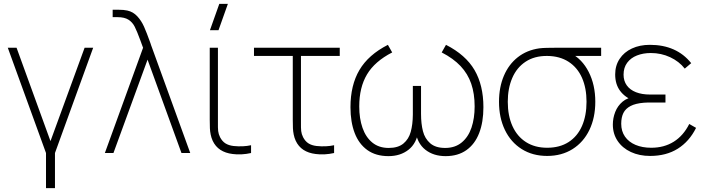

<svg xmlns="http://www.w3.org/2000/svg" viewBox="-20 -785 3621 985"><path d="M216 180V0L20 -540H65L239 -61L414 -540H458L262 0V180Z M714 -540Q710.5 -549.5 707.2 -558.2Q704 -567 701 -575.5Q683 -624.5 671.2 -647.8Q659.5 -671 639 -684Q618.5 -697 583 -697H558V-735H588Q615.5 -735 633 -731Q663 -724.5 684.2 -701.5Q705.5 -678.5 719 -648Q732.5 -617.5 751.5 -564.5Q753.5 -558.5 755.5 -552.2Q757.5 -546 760 -540L956 0H911L737 -479L562 0H518Z M1101 -630H1057L1105 -765H1149ZM1173 5Q1136.5 0.5 1110.8 -16.2Q1085 -33 1071 -63Q1064 -78.5 1060.8 -94.8Q1057.5 -111 1056.8 -127.2Q1056 -143.5 1056 -171Q1056 -173 1056 -175Q1056 -177 1056 -179V-540H1098V-179V-158Q1097.5 -128.5 1099.2 -112.8Q1101 -97 1109 -81Q1120 -60 1136.5 -49.5Q1153 -39 1178 -36Q1227.5 -31 1268 -40V0Q1244 5.5 1219.2 6.8Q1194.5 8 1173 5Z M1599 5Q1562.5 0.5 1536.8 -16.2Q1511 -33 1497 -63Q1490 -78.5 1486.8 -94.8Q1483.5 -111 1482.8 -127.2Q1482 -143.5 1482 -171Q1482 -173 1482 -175Q1482 -177 1482 -179V-498H1283V-540H1723V-498H1524V-179V-158Q1523.5 -128.5 1525.2 -112.8Q1527 -97 1535 -81Q1546 -60 1562.5 -49.5Q1579 -39 1604 -36Q1653.5 -31 1694 -40V0Q1670 5.5 1645.2 6.8Q1620.5 8 1599 5Z M1973 16Q1908 16 1864.5 -15.2Q1821 -46.5 1799.5 -102.8Q1778 -159 1778 -235Q1778 -348 1824 -426Q1870 -504 1970 -555L1992 -516Q1902.5 -470 1862.8 -403.2Q1823 -336.5 1823 -239Q1823 -177 1839.8 -129Q1856.5 -81 1890.2 -53.5Q1924 -26 1974 -26Q2022.5 -26 2049.8 -48.8Q2077 -71.5 2087.2 -108.8Q2097.5 -146 2098 -197V-201V-344H2140V-201Q2140 -150 2149.8 -112Q2159.5 -74 2187 -50Q2214.5 -26 2264 -26Q2314.5 -26 2348.5 -54Q2382.5 -82 2398.8 -130Q2415 -178 2415 -239Q2415 -304.5 2397.5 -355.5Q2380 -406.5 2342.8 -446Q2305.5 -485.5 2246 -516L2268 -555Q2369 -503.5 2414.5 -425.5Q2460 -347.5 2460 -235Q2460 -158.5 2438.2 -102.2Q2416.5 -46 2373 -15Q2329.5 16 2266 16Q2204 16 2162.2 -16.8Q2120.5 -49.5 2111 -114H2127Q2117.5 -49.5 2075.8 -16.8Q2034 16 1973 16Z M2787 15Q2712.5 15 2656.5 -20.2Q2600.5 -55.5 2570.2 -118.5Q2540 -181.5 2540 -263Q2540 -337.5 2565 -396.2Q2590 -455 2636.5 -491.5Q2683 -528 2747 -537Q2763 -539 2785.2 -539.5Q2807.5 -540 2827 -540H3064V-498H2886L2908 -512Q2966.5 -482 3000.2 -415.8Q3034 -349.5 3034 -263Q3034 -181.5 3003.8 -118.5Q2973.5 -55.5 2917.5 -20.2Q2861.5 15 2787 15ZM2787 -27Q2851.5 -27 2897 -56.2Q2942.5 -85.5 2965.8 -138.8Q2989 -192 2989 -263Q2989 -333 2965.8 -385.8Q2942.5 -438.5 2897 -468Q2851.5 -497.5 2787 -498Q2722 -498.5 2676.5 -468.5Q2631 -438.5 2608 -385Q2585 -331.5 2585 -263Q2585 -191.5 2609 -138.2Q2633 -85 2678.5 -56Q2724 -27 2787 -27Z M3315 15Q3398 15 3457.2 -22.2Q3516.5 -59.5 3551 -129L3516 -149Q3486 -89 3436.5 -58Q3387 -27 3321 -27Q3275 -27 3240.2 -41.8Q3205.5 -56.5 3186.2 -84.2Q3167 -112 3167 -150Q3167 -183 3178.2 -205.5Q3189.5 -228 3215 -241.2Q3240.5 -254.5 3283 -258Q3290.5 -258.5 3298.2 -258.8Q3306 -259 3314 -259H3394V-300H3315Q3273 -300 3242.5 -312Q3212 -324 3195.5 -347Q3179 -370 3179 -402Q3179 -438 3197.5 -463Q3216 -488 3247.8 -500.5Q3279.5 -513 3319 -513Q3372 -513 3418 -491.5Q3464 -470 3493 -433L3526 -461Q3488.5 -508 3435.5 -531.5Q3382.5 -555 3314 -555Q3262 -555 3221.8 -536.2Q3181.5 -517.5 3158.8 -483Q3136 -448.5 3136 -403Q3136 -353 3161.2 -319Q3186.5 -285 3232 -268L3238 -288Q3199.5 -285 3174 -263.5Q3148.5 -242 3136.2 -210.5Q3124 -179 3124 -146Q3124 -98.5 3148.5 -62Q3173 -25.5 3216.5 -5.2Q3260 15 3315 15Z"/></svg>

Font: Manrope
Style: Regular
Weight: 400
Designer: Mikhail Sharanda
Foundry: Mikhail Sharanda
Version: Version 4.503